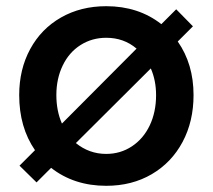

<svg xmlns="http://www.w3.org/2000/svg" viewBox="-20 -589 687 620"><path d="M554 -455Q605 -382 605 -282Q605 -197 569.5 -130.5Q534 -64 470 -26.5Q406 11 323 11Q219 11 145 -47L98 0L43 -54L93 -104Q42 -178 42 -282Q42 -365 77.5 -430.5Q113 -496 177 -532.5Q241 -569 323 -569Q427 -569 501 -511L549 -559L603 -504ZM180 -190 421 -432Q380 -467 323 -467Q277 -467 240 -443.5Q203 -420 182.5 -377.5Q162 -335 162 -282Q162 -231 180 -190ZM484 -282Q484 -329 467 -368L225 -127Q268 -92 323 -92Q369 -92 406 -116.5Q443 -141 463.5 -184Q484 -227 484 -282Z"/></svg>

Font: Open Sauce One SemiBold
Style: Regular
Weight: 600
Designer: Alfredo Marco Pradil
Foundry: Creative Sauce Fz LLC
Version: Version 1.477